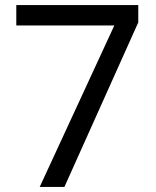

<svg xmlns="http://www.w3.org/2000/svg" viewBox="-20 -734 612 754"><path d="M136 0 429 -634H44V-714H523V-646L233 0Z"/></svg>

Font: ing115
Style: Regular
Weight: 400
Designer: Monotype Design Team
Foundry: Monotype Imaging Inc.
Version: Version 2.013